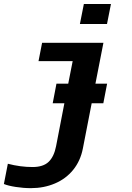

<svg xmlns="http://www.w3.org/2000/svg" viewBox="-50 -745 670 972"><path d="M433.1 -321.3H492.2L473.1 -222.2H414.1L369.6 6.3Q357.4 69.3 320.6 114.7Q283.7 160.2 228 183.8Q172.4 207.5 106.4 207.5Q68.4 207.5 29.5 201.4Q-9.3 195.3 -30.3 186.5L-10.3 84Q53.2 100.6 114.7 100.6Q168.9 100.6 196.3 74.2Q223.6 47.9 233.9 -4.9L275.9 -222.2H216.8L235.8 -321.3H295.4L317.9 -435.5H145L163.1 -528.3H473.6ZM354.5 -623.5 374.5 -724.6H511.7L491.7 -623.5Z"/></svg>

Font: Liberation Mono
Style: Bold Italic
Weight: 700
Italic angle: -12°
Monospace: yes
Designer: Steve Matteson
Foundry: Ascender Corporation
Version: Version 2.1.5